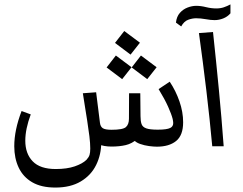

<svg xmlns="http://www.w3.org/2000/svg" viewBox="-20 -655 1090 860"><path d="M228 185.1Q165 185.1 124.3 161.4Q83.5 137.7 63.7 95.7Q43.9 53.7 43.9 0Q43.9 -72.3 76.7 -157.7L117.7 -142.6Q93.3 -76.7 93.3 -24.9Q93.3 33.2 126.5 67.6Q159.7 102.1 229.5 102.1Q280.3 102.1 314.9 90.1Q349.6 78.1 367.2 61Q377.9 49.3 381.1 38.8Q384.3 28.3 384.3 10.3Q384.3 -12.7 380.4 -44.9Q376.5 -77.1 370.6 -114.3Q365.7 -145 360.8 -175.8Q356 -206.5 351.1 -237.3L410.6 -241.7L427.7 -105Q429.7 -87.9 440.4 -80.8Q451.2 -73.7 479.5 -73.7Q530.3 -73.7 543.9 -85.7Q557.6 -97.7 557.6 -123.5L558.1 -237.3H608.4L609.4 -134.8Q609.4 -112.8 614 -99.4Q618.7 -85.9 635 -80.1Q651.4 -74.2 686.5 -74.2Q708 -74.2 721.4 -76.2Q734.9 -78.1 742.7 -82Q755.9 -88.4 755.9 -104Q755.9 -107.9 755.1 -112.5Q754.4 -117.2 753.4 -122.1Q748 -143.6 732.9 -177.2Q717.8 -210.9 690.4 -255.9L740.2 -289.1Q767.6 -248 783.9 -200.7Q800.3 -153.3 800.3 -107.4Q800.3 -48.8 768.8 -23.4Q737.3 2 682.6 2Q668.9 2 647.9 -0.7Q627 -3.4 607.4 -10.3Q587.9 -17.1 578.1 -29.8L594.2 -32.2Q571.3 -11.7 543.2 -5.1Q515.1 1.5 479.5 1.5Q462.4 1.5 447.5 -1.2Q432.6 -3.9 421.4 -8.8L433.6 -19.5Q433.6 37.6 410.6 84Q387.7 130.4 341.8 157.7Q295.9 185.1 228 185.1ZM499 -406.3 569.2 -353.8 527.2 -300.5 457.5 -352.9ZM611.3 -406.3 681.5 -353.8 639.5 -300.5 569.8 -352.9ZM536.6 -516.1 606.8 -463.7 564.8 -410.4 495.1 -462.8Z M930.7 0Q919.9 -118.7 904.3 -249.3Q888.7 -379.9 871.1 -506.8L934.1 -511.7Q948.7 -375.5 960.4 -253.2Q972.2 -130.9 981.9 0ZM791.5 -536.6 768.1 -553.7Q771 -580.6 785.6 -597.2Q800.3 -613.8 820.3 -621.3Q840.3 -628.9 858.9 -628.9Q879.9 -628.9 903.1 -623Q926.3 -617.2 949.2 -617.2Q967.3 -617.2 982.4 -622.3Q997.6 -627.4 1012.2 -635.3V-595.2Q998.5 -579.6 979.5 -572.3Q960.4 -564.9 941.4 -564.9Q923.8 -564.9 901.1 -569.1Q878.4 -573.2 858.4 -573.2Q841.3 -573.2 822.8 -566.4Q804.2 -559.6 791.5 -536.6Z"/></svg>

Font: Markazi Text
Style: Regular
Weight: 400
Designer: Borna Izadpanah (Arabic designer), Fiona Ross (Arabic design director) and Florian Runge (Latin designer)
Foundry: Borna Izadpanah and Florian Runge
Version: Version 1.000